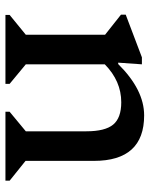

<svg xmlns="http://www.w3.org/2000/svg" viewBox="56 -592 537 688"><g transform="rotate(90 324.0 -248.5)"><path d="M34 0V-15L105 -73V-357L33 -414V-431L186 -489H211L205 -404H210Q302 -497 394 -497Q557 -497 557 -317V-72L628 -15V0H381V-15L451 -73V-290Q451 -357 427 -386Q403 -415 347 -415Q271 -415 211 -356V-73L281 -15V0Z"/></g></svg>

Font: Platypi
Style: Regular
Weight: 400
Designer: David Sargent
Foundry: Bolt Cutter Type
Version: Version 1.200; ttfautohint (v1.8.4.7-5d5b)